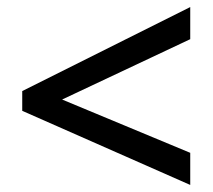

<svg xmlns="http://www.w3.org/2000/svg" viewBox="-20 -634 603 544"><path d="M519 -110 43 -320V-376L519 -614V-523L156 -352L519 -201Z"/></svg>

Font: Noto Sans Adlam Medium
Style: Regular
Weight: 500
Version: Version 3.001